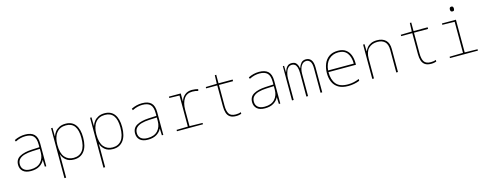

<svg xmlns="http://www.w3.org/2000/svg" viewBox="-28 -1674 7256 2853"><g transform="rotate(-15 3600.0 -247.0)"><path d="M254 10Q173 10 131.5 -27.5Q90 -65 90 -128Q90 -212 158.5 -250Q227 -288 341 -294L464 -300V-343Q464 -435 425 -473.5Q386 -512 304 -512Q267 -512 229 -503Q191 -494 148 -472L139 -497Q179 -517 220.5 -527Q262 -537 305 -537Q398 -537 444 -492.5Q490 -448 490 -350V0H468L464 -103H462Q440 -55 388 -22.5Q336 10 254 10ZM256 -15Q358 -15 411 -72.5Q464 -130 464 -220V-275L346 -270Q279 -267 227 -252.5Q175 -238 146 -208Q117 -178 117 -128Q117 -76 152 -45.5Q187 -15 256 -15Z M705 240V-528H727L728 -399H731Q742 -434 767 -465.5Q792 -497 832 -517Q872 -537 928 -537Q1027 -537 1078.5 -468.5Q1130 -400 1130 -271Q1130 -135 1074 -62.5Q1018 10 917 10Q838 10 793 -28.5Q748 -67 731 -119H729Q731 -85 731 -51Q731 -17 731 15V240ZM917 -15Q1006 -15 1054.5 -78.5Q1103 -142 1103 -272Q1103 -512 928 -512Q834 -512 782.5 -447Q731 -382 731 -265V-262Q731 -135 781.5 -75Q832 -15 917 -15Z M1305 240V-528H1327L1328 -399H1331Q1342 -434 1367 -465.5Q1392 -497 1432 -517Q1472 -537 1528 -537Q1627 -537 1678.5 -468.5Q1730 -400 1730 -271Q1730 -135 1674 -62.5Q1618 10 1517 10Q1438 10 1393 -28.5Q1348 -67 1331 -119H1329Q1331 -85 1331 -51Q1331 -17 1331 15V240ZM1517 -15Q1606 -15 1654.5 -78.5Q1703 -142 1703 -272Q1703 -512 1528 -512Q1434 -512 1382.5 -447Q1331 -382 1331 -265V-262Q1331 -135 1381.5 -75Q1432 -15 1517 -15Z M2054 10Q1973 10 1931.5 -27.5Q1890 -65 1890 -128Q1890 -212 1958.5 -250Q2027 -288 2141 -294L2264 -300V-343Q2264 -435 2225 -473.5Q2186 -512 2104 -512Q2067 -512 2029 -503Q1991 -494 1948 -472L1939 -497Q1979 -517 2020.5 -527Q2062 -537 2105 -537Q2198 -537 2244 -492.5Q2290 -448 2290 -350V0H2268L2264 -103H2262Q2240 -55 2188 -22.5Q2136 10 2054 10ZM2056 -15Q2158 -15 2211 -72.5Q2264 -130 2264 -220V-275L2146 -270Q2079 -267 2027 -252.5Q1975 -238 1946 -208Q1917 -178 1917 -128Q1917 -76 1952 -45.5Q1987 -15 2056 -15Z M2500 0V-21L2674 -25V-503L2518 -507V-528H2700V-407H2703Q2716 -461 2760.5 -498.5Q2805 -536 2873 -536Q2899 -536 2925 -532Q2951 -528 2967 -523L2961 -497Q2942 -503 2919.5 -506.5Q2897 -510 2872 -510Q2786 -510 2743 -445.5Q2700 -381 2700 -273V-25L2900 -21V0Z M3411 10Q3351 10 3317 -13Q3283 -36 3269 -78.5Q3255 -121 3255 -180V-503H3084V-524L3254 -528L3259 -659H3281V-528H3498V-503H3281V-183Q3281 -102 3308 -58.5Q3335 -15 3411 -15Q3436 -15 3455 -18.5Q3474 -22 3490 -28V-3Q3474 2 3455.5 6Q3437 10 3411 10Z M3854 10Q3773 10 3731.5 -27.5Q3690 -65 3690 -128Q3690 -212 3758.5 -250Q3827 -288 3941 -294L4064 -300V-343Q4064 -435 4025 -473.5Q3986 -512 3904 -512Q3867 -512 3829 -503Q3791 -494 3748 -472L3739 -497Q3779 -517 3820.5 -527Q3862 -537 3905 -537Q3998 -537 4044 -492.5Q4090 -448 4090 -350V0H4068L4064 -103H4062Q4040 -55 3988 -22.5Q3936 10 3854 10ZM3856 -15Q3958 -15 4011 -72.5Q4064 -130 4064 -220V-275L3946 -270Q3879 -267 3827 -252.5Q3775 -238 3746 -208Q3717 -178 3717 -128Q3717 -76 3752 -45.5Q3787 -15 3856 -15Z M4270 0V-527H4289L4292 -430H4294Q4302 -453 4314 -478Q4326 -503 4348 -520Q4370 -537 4407 -537Q4458 -537 4480.5 -504.5Q4503 -472 4508 -431H4511Q4526 -476 4552 -506.5Q4578 -537 4627 -537Q4677 -537 4706 -499Q4735 -461 4735 -381V0H4709V-372Q4709 -450 4685 -481Q4661 -512 4625 -512Q4576 -512 4546.5 -465Q4517 -418 4517 -341V0H4491V-355Q4491 -417 4479.5 -451Q4468 -485 4448.5 -498.5Q4429 -512 4406 -512Q4366 -512 4342 -483Q4318 -454 4307 -411.5Q4296 -369 4296 -328V0Z M5136 10Q5042 10 4984.5 -25Q4927 -60 4901 -119.5Q4875 -179 4875 -254Q4875 -332 4901 -396.5Q4927 -461 4980.5 -499Q5034 -537 5118 -537Q5191 -537 5236.5 -504.5Q5282 -472 5303.5 -416.5Q5325 -361 5325 -291V-266H4902Q4902 -148 4956.5 -81.5Q5011 -15 5137 -15Q5186 -15 5227 -24.5Q5268 -34 5310 -51V-23Q5270 -7 5225 1.5Q5180 10 5136 10ZM5298 -291Q5298 -392 5254 -452Q5210 -512 5118 -512Q5030 -512 4971.5 -456Q4913 -400 4903 -291Z M5505 0V-528H5527L5530 -417H5532Q5544 -448 5566.5 -475Q5589 -502 5627 -519.5Q5665 -537 5720 -537Q5804 -537 5852 -491.5Q5900 -446 5900 -354V0H5874V-345Q5874 -433 5833 -472.5Q5792 -512 5719 -512Q5635 -512 5583 -461Q5531 -410 5531 -302V0Z M6411 10Q6351 10 6317 -13Q6283 -36 6269 -78.5Q6255 -121 6255 -180V-503H6084V-524L6254 -528L6259 -659H6281V-528H6498V-503H6281V-183Q6281 -102 6308 -58.5Q6335 -15 6411 -15Q6436 -15 6455 -18.5Q6474 -22 6490 -28V-3Q6474 2 6455.5 6Q6437 10 6411 10Z M6917 -660Q6898 -660 6891.5 -671Q6885 -682 6885 -697Q6885 -711 6891.5 -722.5Q6898 -734 6917 -734Q6935 -734 6941 -722.5Q6947 -711 6947 -697Q6947 -684 6942 -672Q6937 -660 6917 -660ZM6700 0V-21L6907 -25V-503L6718 -507V-528H6933V-25L7130 -21V0Z"/></g></svg>

Font: Noto Sans Mono Thin
Style: Regular
Weight: 100
Designer: Monotype Design Team
Foundry: Monotype Imaging Inc.
Version: Version 2.014